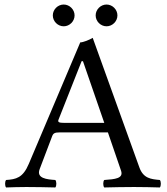

<svg xmlns="http://www.w3.org/2000/svg" viewBox="-20 -825 735 847"><path d="M402 -757C402 -731 424 -709 450 -709C476 -709 498 -731 498 -757C498 -783 476 -805 450 -805C424 -805 402 -783 402 -757ZM213 -757C213 -731 235 -709 261 -709C287 -709 309 -731 309 -757C309 -783 287 -805 261 -805C235 -805 213 -783 213 -757ZM263 -283C241 -283 234 -286 237.8 -296.3L340 -555H346L440 -283ZM155 -79 210 -224C215 -237 221 -241 245 -241H456L514 -72C525.8 -37.5 487.6 -34.4 440 -31C434 -25 434 -4 440 2C477 1 532 0 571 0C612 0 650 1 685 2C691 -4 691 -25 685 -31C646.2 -34.5 612.4 -37.8 595 -86L389 -658C374 -649 347 -638 334 -638L107 -102C81 -40 50.5 -34 7 -31C1 -25 1 -4 7 2C33 1 65.7 0 96 0C137 0 187 1 224 2C230 -4 230 -25 224 -31C186.4 -33.6 139.4 -37.9 155 -79Z"/></svg>

Font: Libertinus Math
Style: Regular
Weight: 400
Designer: Philipp H. Poll
Foundry: Khaled Hosny
Version: Version 6.2